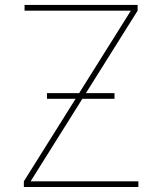

<svg xmlns="http://www.w3.org/2000/svg" viewBox="-20 -747 645 767"><path d="M75.3 0V-22.7L502.8 -704.5H78.1V-727.3H529.8V-704.5L102.3 -22.7H532.7V0ZM167.6 -352.3V-375H437.5V-352.3Z"/></svg>

Font: Inter UI Thin
Style: Regular
Weight: 100
Designer: Rasmus Andersson
Foundry: rsms
Version: 3.2;8d6f07862